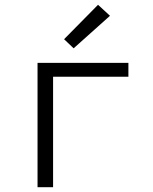

<svg xmlns="http://www.w3.org/2000/svg" viewBox="-20 -783 640 803"><path d="M137 0V-520H517V-462H202V0ZM288 -581 248 -619 390 -763 440 -717Z"/></svg>

Font: Iosevka SS04 Light Extended
Style: Regular
Weight: 300
Width: 7
Monospace: yes
Designer: Belleve Invis
Foundry: Belleve Invis
Version: Version 19.0.0; ttfautohint (v1.8.4)